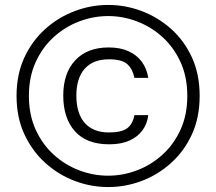

<svg xmlns="http://www.w3.org/2000/svg" viewBox="-20 -744 875 777"><path d="M418 13Q348 13 282 -12Q216 -37 163 -85Q110 -133 78.5 -201Q47 -269 47 -356Q47 -443 78.5 -511Q110 -579 163 -626.5Q216 -674 282 -699Q348 -724 418 -724Q488 -724 554 -699Q620 -674 673 -626.5Q726 -579 757 -511Q788 -443 788 -356Q788 -269 757 -201Q726 -133 673 -85Q620 -37 554 -12Q488 13 418 13ZM418 -33Q477 -33 534 -54.5Q591 -76 637 -117.5Q683 -159 710.5 -219Q738 -279 738 -356Q738 -433 710.5 -493Q683 -553 637 -594.5Q591 -636 534 -657.5Q477 -679 418 -679Q358 -679 301 -657.5Q244 -636 198 -594.5Q152 -553 124.5 -493Q97 -433 97 -356Q97 -279 124.5 -219Q152 -159 198 -117.5Q244 -76 301 -54.5Q358 -33 418 -33ZM422 -160Q330 -160 283 -213Q236 -266 236 -357Q236 -448 284.5 -500Q333 -552 420 -552Q466 -552 499.5 -537Q533 -522 553.5 -494.5Q574 -467 580 -429H524Q517 -464 495.5 -484Q474 -504 421 -504Q357 -504 323 -466Q289 -428 289 -357Q289 -285 323 -246.5Q357 -208 421 -208Q471 -208 494 -224.5Q517 -241 524 -278H580Q576 -243 556.5 -216.5Q537 -190 503.5 -175Q470 -160 422 -160Z"/></svg>

Font: 42dot Sans Light Light
Style: Regular
Weight: 300
Version: Version 1.000